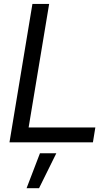

<svg xmlns="http://www.w3.org/2000/svg" viewBox="-20 -748 575 1009"><path d="M29.8 0 150.4 -727.5H238.3L130.4 -78.1H481L468.3 0ZM119.6 241.2 189.9 57.6H275.9L185.1 241.2Z"/></svg>

Font: Inter Display
Style: Italic
Weight: 400
Italic angle: -9.39999°
Designer: Rasmus Andersson
Foundry: rsms
Version: Version 4.000;git-a52131595